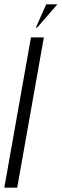

<svg xmlns="http://www.w3.org/2000/svg" viewBox="-34 -873 287 893"><path d="M139 -745 233 -853H181L133 -745ZM-14 0H46L170 -699H110Z"/></svg>

Font: Moniqa Ita Display
Style: Italic
Weight: 400
Italic angle: -10°
Designer: Rajesh Rajput
Foundry: Rajesh Rajput
Version: Version 1.000